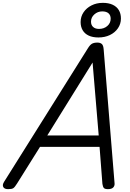

<svg xmlns="http://www.w3.org/2000/svg" viewBox="-63 -1314 916 1348"><path d="M-6 14Q-32 14 -40 -1Q-48 -16 -34 -38L554 -975Q568 -998 582 -1006.5Q596 -1015 621 -1015Q640 -1015 651.5 -1005.5Q663 -996 665 -965L741 -31Q744 -11 732.5 1.5Q721 14 695 14Q673 14 666 5.5Q659 -3 656 -23L636 -283H218L57 -26Q41 0 30.5 7Q20 14 -6 14ZM269 -363H630L587 -875ZM628 -1051Q588 -1051 560 -1064Q532 -1077 517.5 -1101.5Q503 -1126 503 -1159Q503 -1197 523.5 -1227.5Q544 -1258 579.5 -1276Q615 -1294 659 -1294Q700 -1294 728.5 -1280.5Q757 -1267 771.5 -1242.5Q786 -1218 786 -1184Q786 -1146 765 -1115.5Q744 -1085 708.5 -1068Q673 -1051 628 -1051ZM632 -1111Q667 -1111 690.5 -1131.5Q714 -1152 714 -1183Q714 -1207 699 -1220.5Q684 -1234 655 -1234Q623 -1234 599.5 -1213Q576 -1192 576 -1162Q576 -1138 591 -1124.5Q606 -1111 632 -1111Z"/></svg>

Font: Playwrite AU QLD
Style: Regular
Weight: 400
Designer: Veronika Burian, José Scaglione
Foundry: TypeTogether
Version: Version 1.002